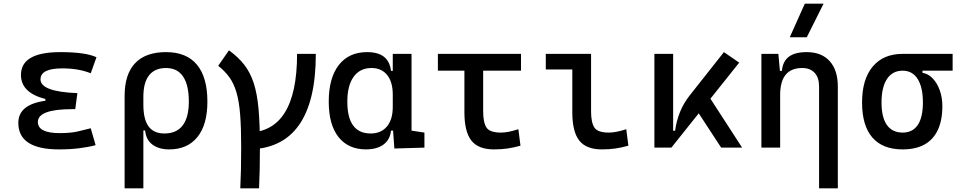

<svg xmlns="http://www.w3.org/2000/svg" viewBox="-20 -815 5313 1060"><path d="M305.7 9.8Q81.1 9.8 81.1 -136.7Q81.1 -247.1 257.8 -261.7L407.2 -300.8L395.5 -212.4H379.9Q189 -212.4 189 -141.6Q189 -80.1 309.6 -80.1Q370.1 -80.1 409.9 -89.4Q449.7 -98.6 481 -106.9L507.8 -13.7Q468.8 -2.9 417.7 3.4Q366.7 9.8 305.7 9.8ZM230.5 -212.4V-268.6Q95.7 -302.7 95.7 -401.4Q95.7 -527.3 313.5 -527.3Q451.7 -527.3 512.7 -499L481 -410.6Q413.6 -437.5 324.2 -437.5Q203.6 -437.5 203.6 -377Q203.6 -308.6 407.2 -300.8L395.5 -212.4Z M914.1 9.8Q857.4 9.8 821.8 -16.6Q786.1 -43 781.2 -94.7H736.3L771.5 -237.3Q771.5 -156.7 800 -117.4Q828.6 -78.1 887.7 -78.1Q954.6 -78.1 988.5 -122.6Q1022.5 -167 1022.5 -253.9Q1022.5 -345.7 990.7 -392.6Q959 -439.5 896.5 -439.5Q835 -439.5 803.2 -399.4Q771.5 -359.4 771.5 -281.2L668 -285.6Q668 -404.8 725.8 -466.1Q783.7 -527.3 896.5 -527.3Q1009.3 -527.3 1067.1 -458Q1125 -388.7 1125 -253.9Q1125 -126.5 1069.8 -58.3Q1014.6 9.8 914.1 9.8ZM668 224.6V-285.6H771.5V224.6Z M1344.7 9.8V-83Q1620.1 -83 1620.1 -517.6H1723.6Q1723.6 9.8 1344.7 9.8ZM1306.6 224.6Q1309.1 176.8 1310.3 119.4Q1311.5 62 1311.5 -4.9Q1311.5 -108.9 1305.9 -181.2Q1300.3 -253.4 1286.1 -302.7Q1272 -352.1 1247.3 -387Q1222.7 -421.9 1184.6 -451.7L1244.1 -537.1Q1295.4 -500 1328.6 -457.3Q1361.8 -414.6 1380.9 -356Q1399.9 -297.4 1407.5 -212.4Q1415 -127.4 1415 -4.9Q1415 62 1413.8 119.4Q1412.6 176.8 1410.2 224.6Z M2001 9.8Q1902.8 9.8 1848.9 -58.3Q1794.9 -126.5 1794.9 -253.9Q1794.9 -384.3 1850.3 -455.8Q1905.8 -527.3 2006.8 -527.3Q2066.9 -527.3 2099.6 -501.7Q2132.3 -476.1 2138.7 -423.8H2178.7L2148.4 -293Q2148.4 -362.3 2117.4 -400.9Q2086.4 -439.5 2031.2 -439.5Q1967.3 -439.5 1932.4 -391.1Q1897.5 -342.8 1897.5 -253.9Q1897.5 -78.1 2026.4 -78.1Q2084 -78.1 2116.2 -116.7Q2148.4 -155.3 2148.4 -224.6V-252L2183.6 -93.8H2138.7Q2135.3 -59.6 2117.2 -36.4Q2099.1 -13.2 2069.6 -1.7Q2040 9.8 2001 9.8ZM2157.2 4.9 2148.4 -119.1V-239.3L2252 -210V-93.8L2323.2 -83V0ZM2148.4 -146.5V-517.6H2252V-175.8Z M2707 9.8Q2620.6 9.8 2582.3 -39.1Q2543.9 -87.9 2543.9 -195.3V-517.6H2647.5V-200.2Q2647.5 -138.7 2665.8 -110.8Q2684.1 -83 2746.1 -83Q2766.1 -83 2789.1 -87.6Q2812 -92.3 2841.8 -101.6L2853.5 -10.7Q2815.9 0 2781.2 4.9Q2746.6 9.8 2707 9.8ZM2397.5 -424.8V-517.6H2856.4V-424.8Z M3302.7 9.8Q3216.3 9.8 3178 -39.1Q3139.6 -87.9 3139.6 -195.3V-517.6H3243.2V-200.2Q3243.2 -138.7 3261.5 -110.8Q3279.8 -83 3341.8 -83Q3379.9 -83 3437.5 -101.6L3449.2 -10.7Q3411.6 0 3377 4.9Q3342.3 9.8 3302.7 9.8ZM2993.2 -431.6V-517.6H3148.4V-431.6Z M3686.5 0 3668 -93.3H3707Q3714.4 -147 3733.9 -195.8Q3753.4 -244.6 3788.1 -288.6L3976.6 -527.3L4061 -469.2ZM3592.8 0V-517.6H3696.3V-52.2L3686.5 0ZM3961.4 0 3812 -228.5 3884.8 -296.9 4077.1 0Z M4502 224.6V-336.9Q4502 -386.2 4477.5 -412.8Q4453.1 -439.5 4409.2 -439.5Q4287.1 -439.5 4287.1 -291L4256.8 -423.8H4296.9Q4301.3 -476.1 4335 -501.7Q4368.7 -527.3 4433.6 -527.3Q4515.6 -527.3 4560.5 -477.5Q4605.5 -427.7 4605.5 -336.9V224.6ZM4183.6 0V-517.6H4277.3L4287.1 -408.2V0ZM4340.3 -609.4 4423.3 -794.9H4526.9L4434.1 -609.4Z M4963.4 9.8Q4853 9.8 4796.1 -55.9Q4739.3 -121.6 4739.3 -249Q4739.3 -377.4 4798.1 -447.5Q4856.9 -517.6 4963.4 -517.6L5072.8 -486.8V-413.1Q5104.5 -408.2 5129.2 -382.3Q5153.8 -356.4 5168.2 -316.7Q5182.6 -276.9 5182.6 -229.5Q5182.6 -150.9 5157.7 -97.7Q5132.8 -44.4 5084.2 -17.3Q5035.6 9.8 4963.4 9.8ZM4963.4 -83Q5018.6 -83 5046.9 -125.2Q5075.2 -167.5 5075.2 -249Q5075.2 -333.5 5046.1 -379.2Q5017.1 -424.8 4963.4 -424.8Q4907.2 -424.8 4877 -379.2Q4846.7 -333.5 4846.7 -249Q4846.7 -167.5 4876.2 -125.2Q4905.8 -83 4963.4 -83ZM4963.4 -424.8V-517.6H5239.3V-424.8Z"/></svg>

Font: Cascadia Code
Style: Regular
Weight: 400
Designer: Aaron Bell
Foundry: Saja Typeworks
Version: Version 2404.023